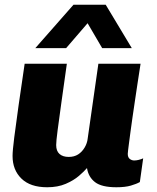

<svg xmlns="http://www.w3.org/2000/svg" viewBox="-20 -780 664 810"><path d="M179 10Q108 10 70.5 -26.5Q33 -63 33 -122Q33 -144 40 -199.5Q47 -255 58.5 -336Q70 -417 84 -511H262Q249 -419 239 -347.5Q229 -276 223 -230Q217 -184 217 -168Q217 -143 231 -130.5Q245 -118 270 -118Q293 -118 309.5 -128.5Q326 -139 337 -157.5Q348 -176 350 -196L395 -511H573Q566 -467 560 -426.5Q554 -386 548.5 -349.5Q543 -313 538.5 -281.5Q534 -250 530.5 -224Q527 -198 524.5 -178.5Q522 -159 520.5 -147Q519 -135 519 -131Q519 -116 527.5 -109.5Q536 -103 546 -103Q555 -103 565 -105.5Q575 -108 584 -112L570 -12Q556 -4 532 3Q508 10 471 10Q409 10 381 -11.5Q353 -33 347 -71Q335 -57 313 -38Q291 -19 257.5 -4.5Q224 10 179 10ZM129 -577 290 -760H426L536 -577H411L318 -736H396L259 -577Z"/></svg>

Font: Chivo Medium ExtraBold
Style: Italic
Weight: 800
Italic angle: -8.05°
Version: Version 2.002